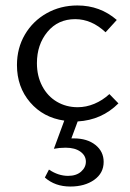

<svg xmlns="http://www.w3.org/2000/svg" viewBox="-20 -439 477 702"><path d="M264 5 241 67H250Q299 67 329 91Q359 115 359 153Q359 194 324.5 218.5Q290 243 237 243Q181 243 144 210L159 181Q193 204 229 204Q259 204 276.5 188.5Q294 173 294 152Q294 130 274 115.5Q254 101 220 101Q197 101 177 105L215 2Q138 -9 90 -65Q42 -121 42 -201Q42 -263 71 -312.5Q100 -362 150.5 -390.5Q201 -419 263 -419Q346 -419 407 -366L366 -321Q315 -369 255 -369Q192 -369 153.5 -322.5Q115 -276 115 -208Q115 -161 134.5 -124Q154 -87 188 -67Q222 -47 264 -47Q295 -47 325 -59.5Q355 -72 380 -95L413 -61Q352 0 264 5Z"/></svg>

Font: Ysabeau
Style: Regular
Weight: 400
Designer: Christian Thalmann (Catharsis Fonts)
Version: Version 0.003